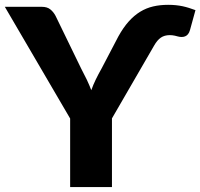

<svg xmlns="http://www.w3.org/2000/svg" viewBox="-34 -756 810 776"><path d="M444.5 -609Q464.5 -645 486.2 -669.2Q508 -693.5 532.5 -708.5Q557 -723.5 585 -730Q613 -736.5 645.5 -736.5Q662.5 -736.5 676.8 -735Q691 -733.5 704 -730.8Q717 -728 729.8 -724Q742.5 -720 756 -715L734 -635Q731 -624 725.8 -617.8Q720.5 -611.5 714 -609Q707.5 -606.5 700.2 -606.5Q693 -606.5 685.5 -608.5Q682.5 -609.5 672.5 -611.8Q662.5 -614 652 -614Q631 -614 616.2 -604Q601.5 -594 589 -572L418.5 -277.5V0H249.5V-277L-14.5 -728.5H134.5Q156.5 -728.5 169.2 -718.2Q182 -708 190.5 -692L293.5 -480Q306.5 -455.5 316.8 -434Q327 -412.5 335 -391.5Q342.5 -413 353 -434.5Q363.5 -456 377 -480Z"/></svg>

Font: Lato ExtraBold
Style: Regular
Weight: 800
Designer: Lukasz Dziedzic with Adam Twardoch and Botio Nikoltchev
Foundry: tyPoland Lukasz Dziedzic
Version: Version 2.015; 2015-08-06; http://www.latofonts.com/